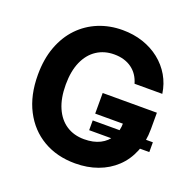

<svg xmlns="http://www.w3.org/2000/svg" viewBox="-130 -870 1022 1013"><g transform="rotate(20 380.5 -363.5)"><path d="M742.2 -235.2V-180.3H404.5V-235.2ZM393.8 9.8Q291.5 9.8 214.1 -35.5Q136.7 -80.8 93.5 -164.4Q50.2 -247.9 50.2 -362.7Q50.2 -451.2 76 -520.7Q101.9 -590.2 148.2 -638.5Q194.6 -686.7 256.6 -712Q318.7 -737.3 390.8 -737.3Q452.5 -737.3 505.7 -719.5Q558.9 -701.7 600.3 -668.8Q641.7 -635.8 667.8 -591.1Q693.9 -546.3 701.6 -492.4H545.7Q538.4 -518 524.9 -538.2Q511.3 -558.4 491.8 -572.5Q472.4 -586.6 447.7 -594Q423 -601.4 393.2 -601.4Q337.8 -601.4 295.5 -573.8Q253.2 -546.2 229.6 -493.2Q206.1 -440.1 206.1 -364.5Q206.1 -288.4 229.3 -235.2Q252.5 -181.9 294.9 -154.1Q337.2 -126.2 394.9 -126.2Q446.9 -126.2 483.8 -144.8Q520.8 -163.5 540.5 -197.6Q560.2 -231.7 560.2 -278.1L591.6 -273.4H404.5V-389.1H708.8V-297.5Q708.8 -225.7 685.5 -168.8Q662.2 -111.8 619.9 -72.1Q577.6 -32.3 520.1 -11.3Q462.5 9.8 393.8 9.8Z"/></g></svg>

Font: Inter V
Style: 
Weight: 400
Designer: Rasmus Andersson
Foundry: rsms
Version: Version 4.000;git-a3f224843